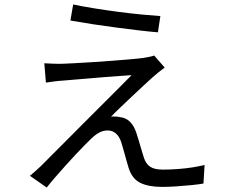

<svg xmlns="http://www.w3.org/2000/svg" viewBox="-20 -809 1040 871"><path d="M312 -788.8Q352.6 -780 405.5 -771.5Q458.5 -763 514.7 -755.5Q570.9 -748.1 621.3 -743.3Q671.8 -738.5 707.5 -736.1L696.4 -662.4Q658.9 -665.4 609.4 -671.3Q560 -677.1 506 -684.2Q451.9 -691.3 398.6 -699.5Q345.2 -707.7 299.4 -715.9ZM727.1 -502.6Q713.2 -492.7 697.2 -479.6Q681.2 -466.5 671.9 -458Q657.2 -444.8 631.8 -421.3Q606.3 -397.7 577.4 -370.4Q548.5 -343.1 523.2 -318.9Q497.8 -294.6 483.9 -279.7Q491.7 -280.9 503.5 -280.4Q515.3 -279.8 523.1 -277.9Q552.3 -274.7 570.4 -255.9Q588.5 -237 598.5 -206.4Q603.5 -191.9 609.4 -171.8Q615.2 -151.7 621.2 -131.2Q627.2 -110.7 632.5 -94.4Q641.5 -65.9 661 -52.7Q680.4 -39.6 719.1 -39.6Q752.5 -39.6 787.1 -42.2Q821.7 -44.8 853.1 -49.7Q884.5 -54.7 908.1 -60.5L903 23.7Q882.4 27.3 848.3 30.8Q814.3 34.3 778.5 36.6Q742.6 38.9 715.4 38.9Q655.2 38.9 617.6 21.1Q580 3.4 563.7 -46.5Q559.3 -61.5 552.9 -83.7Q546.4 -105.8 540.6 -127.8Q534.8 -149.8 530 -163.9Q521.3 -190.3 505.5 -203.7Q489.7 -217.2 468.8 -217.2Q448.2 -217.2 430.2 -207.5Q412.1 -197.8 394.7 -180.9Q383.5 -170.3 364.9 -151.4Q346.3 -132.5 323.5 -108.3Q300.7 -84.1 277.1 -57.6Q253.5 -31.1 231.1 -5.5Q208.8 20.1 191.9 41.8L115.8 -11.5Q125.1 -19.4 138.3 -30.7Q151.4 -42 165.9 -56Q176 -66.2 203.2 -93.5Q230.4 -120.9 268.5 -158.8Q306.5 -196.7 349.6 -240.3Q392.7 -283.9 435.9 -326.6Q479 -369.3 515.7 -406.3Q552.5 -443.4 576.9 -468Q553.7 -466.7 520.8 -464.2Q487.9 -461.7 451.8 -459Q415.7 -456.3 380.7 -453Q345.7 -449.8 316.5 -447.7Q287.4 -445.6 268.6 -443.6Q244 -442.2 224.5 -439.4Q204.9 -436.6 188.3 -434.3L181 -522Q198 -521 219.9 -520.1Q241.8 -519.2 266 -519.8Q283.2 -520.4 318.2 -522.3Q353.1 -524.2 397.6 -527Q442 -529.7 486.9 -533.2Q531.9 -536.7 570.3 -540Q608.8 -543.3 631.1 -546.3Q643.9 -548.3 657.9 -551.2Q672 -554.1 679.3 -557.1Z"/></svg>

Font: Noto Sans JP
Style: Regular
Weight: 100
Designer: Ryoko NISHIZUKA 西塚涼子 (kana, bopomofo & ideographs); Paul D. Hunt (Latin, Greek & Cyrillic); Sandoll Communications 산돌커뮤니
Foundry: Adobe
Version: Version 2.004;hotconv 1.0.118;makeotfexe 2.5.65603